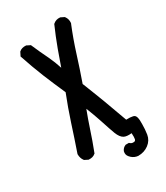

<svg xmlns="http://www.w3.org/2000/svg" viewBox="-218 -846 935 1080"><g transform="rotate(-30 250.0 -306.5)"><path d="M349.6 140.6Q343.8 140.1 338.4 138.7Q333 137.2 327.6 135Q322.3 132.8 317.6 129.6Q313 126.5 308.6 122.6Q304.2 118.7 300.3 113.8Q287.1 98.1 292.5 77.6V77.1L293 76.2Q296.4 67.9 302.7 61.5Q309.1 55.2 317.4 51.8L319.3 50.8H321.3H336.9H340.8L343.8 53.7Q352.5 62 365.7 61Q369.1 61 371.6 60.3Q374 59.6 375.5 58.1Q377 56.6 377.9 54.9Q378.9 53.2 379.9 50.8Q382.8 38.6 380.9 11.2Q348.1 14.6 331.5 5.9Q311.5 -4.9 298.3 -39.1Q292.5 -54.7 284.4 -78.4Q276.4 -102.1 266.1 -133.8Q263.2 -142.1 260.3 -150.6Q257.3 -159.2 254.4 -167.7Q251.5 -176.3 248.3 -184.8Q245.1 -193.4 241.9 -201.7Q238.8 -210 235.6 -218.3Q232.4 -226.6 229 -234.9Q208.5 -181.6 190.9 -127.9Q169.4 -62 144 3.4L143.1 5.9L141.1 7.3Q132.8 14.6 122.1 17.6Q111.3 20.5 98.6 19.5H96.7L95.2 18.6L75.7 8.8L73.7 7.8L72.3 5.9Q58.6 -12.2 58.6 -37.1V-38.6L59.1 -40.5Q88.4 -125 115.7 -210Q142.6 -293 174.8 -374Q142.6 -446.3 112.8 -519Q82.5 -594.2 57.1 -670.9L55.7 -674.8L57.6 -678.2L67.4 -697.8L68.4 -699.7L69.8 -700.7Q78.1 -708 88.9 -710.9Q99.6 -713.9 112.3 -712.9H114.3L115.7 -711.9L135.3 -702.1L138.2 -700.7L139.6 -697.3Q163.1 -642.6 189.5 -588.9Q199.2 -568.4 207.3 -547.6Q215.3 -526.9 222.2 -505.4Q240.2 -558.1 258.8 -608.4Q282.7 -673.3 310.5 -736.3L311 -738.3L313 -739.7Q331.5 -756.3 357.4 -753.9H359.4L360.8 -752.9L380.4 -743.2L382.3 -742.2L383.8 -740.2Q397.9 -721.7 395.5 -696.3V-694.8L394.5 -693.4Q361.8 -613.8 335.4 -529.8Q309.6 -447.3 280.8 -366.2Q288.1 -348.1 295.2 -329.8Q302.2 -311.5 309.6 -293Q316.9 -274.4 324 -255.9Q331.1 -237.3 338.4 -218.3Q366.2 -144.5 392.6 -69.8Q419.9 -70.8 436 -66.9Q450.2 -64 454.6 -47.6Q459 -31.2 458 -3.9Q458 30.3 453.1 62Q447.3 97.2 418 119.1Q389.2 140.6 350.6 140.6H350.1Z"/></g></svg>

Font: NaikaiFont
Style: Bold
Weight: 700
Version: Version 1.89